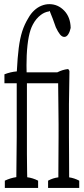

<svg xmlns="http://www.w3.org/2000/svg" viewBox="-20 -920 406 930"><path d="M212.9 -44.9Q237.3 -58.1 262.7 -61V-64.5Q262.7 -75.2 262.7 -77.1Q262.7 -122.1 263.2 -170.9Q263.7 -219.7 263.7 -256.3Q263.7 -292.5 263.7 -318.4Q263.7 -359.9 262.7 -421.4Q261.7 -482.9 261.7 -511.7V-516.6H110.4Q110.4 -391.1 110.4 -256.3Q110.4 -219.2 110.4 -172.9Q110.8 -135.7 111.3 -88.4Q111.3 -81.5 111.8 -64.9V-61.5Q138.7 -58.1 164.6 -44.9Q164.6 -32.2 164.6 -9.8H3.4Q3.4 -32.2 3.4 -44.9Q31.2 -58.1 59.1 -62Q61 -199.7 61 -256.3Q61 -391.1 61 -516.6H1.5Q1.5 -543.5 1.5 -560.1Q31.7 -571.8 61.5 -574.2Q64.9 -642.1 70.8 -688Q76.7 -733.9 87.6 -768.1Q98.6 -802.2 117.2 -832.5Q129.4 -854.5 145.8 -869.6Q162.1 -884.8 180.9 -892.3Q199.7 -899.9 218.8 -899.9Q260.7 -899.9 291 -868.4Q321.3 -836.9 322.3 -784.7Q318.8 -767.1 310.8 -754.2Q302.7 -741.2 291.5 -741.2Q280.3 -741.2 270.5 -753.4Q260.7 -765.6 250.5 -787.6Q235.4 -831.5 221.2 -865.2Q219.2 -869.6 217.3 -864.7Q196.3 -861.8 177.7 -847.7Q154.3 -830.1 139.2 -801.3Q114.3 -756.3 109.4 -651.4Q108.4 -629.4 108.4 -603.5Q108.4 -587.4 108.9 -569.8Q109.4 -569.8 257.8 -569.8Q283.2 -582.5 308.1 -585.4Q312.5 -585.9 316.4 -576.2Q315.4 -500.5 314 -415Q314 -340.3 314 -256.3Q314.5 -218.3 314.5 -170.4Q314.9 -128.4 314.9 -77.1Q314.9 -75.7 314.9 -64.9V-61Q339.4 -57.6 363.8 -44.9Q363.8 -32.2 363.8 -9.8H212.9Q212.9 -32.2 212.9 -44.9Z"/></svg>

Font: Scarab Serif
Style: Condensed-Light
Weight: 300
Designer: John Roberts
Foundry: Scarab
Version: 1.0